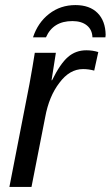

<svg xmlns="http://www.w3.org/2000/svg" viewBox="-20 -736 436 756"><path d="M367 -531 351 -458Q329 -464 307 -464Q254 -464 214 -410Q173 -357 158 -275L104 0H17L96 -405L108 -473L117 -528H200L183 -420H185Q217 -485 247.5 -511.5Q278 -538 320 -538Q345 -538 367 -531ZM277 -716Q333 -716 364 -685Q395 -654 396 -599L395 -589H344Q343 -619 322 -636Q301 -653 265 -653Q189 -653 161 -589H110Q129 -647 173.5 -681.5Q218 -716 277 -716Z"/></svg>

Font: Libra Sans
Style: Italic
Weight: 400
Italic angle: -12°
Foundry: Context Ltd
Version: Version 1.002